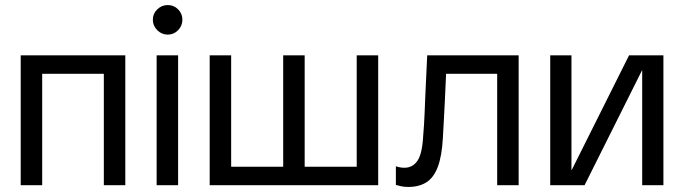

<svg xmlns="http://www.w3.org/2000/svg" viewBox="-20 -733 2708 760"><path d="M391 0V-514H476V0ZM62 0V-514H147V0ZM122 -441V-514H414V-441Z M600 0V-514H685V0ZM644 -596Q620 -596 602.5 -613.5Q585 -631 585 -655Q585 -679 602.5 -696Q620 -713 644 -713Q668 -713 685 -696Q702 -679 702 -655Q702 -631 685 -613.5Q668 -596 644 -596Z M1392 0V-514H1477V0ZM871 0V-73H1124V0ZM810 0V-514H895V0ZM1164 0V-73H1417V0ZM1101 0V-514H1186V0Z M1596 7Q1581 7 1569 4.5Q1557 2 1547 -1V-75Q1555 -72 1563.5 -70.5Q1572 -69 1581 -69Q1613 -69 1632 -96Q1651 -123 1655 -193Q1657 -217 1658.5 -241Q1660 -265 1661 -290Q1662 -315 1663 -342L1671 -514H2033V0H1948V-490L1972 -441H1695L1748 -490L1741 -336Q1739 -295 1737 -259Q1735 -223 1733 -186Q1729 -115 1713 -72.5Q1697 -30 1668 -11.5Q1639 7 1596 7Z M2158 0V-514H2242V-60H2243L2470 -514H2606V0H2522V-454H2521L2294 0Z"/></svg>

Font: TikTok Sans 24pt
Style: Regular
Weight: 400
Version: Version 4.000